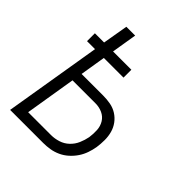

<svg xmlns="http://www.w3.org/2000/svg" viewBox="-200 -868 1001 1001"><g transform="rotate(45 300.0 -367.5)"><path d="M35 0 124 -537H65V-595H133L157 -735H222L199 -595H334V-537H189L166 -396H325Q353 -396 379.5 -391Q406 -386 428 -372Q450 -358 465.5 -337Q481 -316 488 -290.5Q495 -265 495 -237.5Q495 -210 491 -182Q487 -158 478.5 -133.5Q470 -109 455.5 -87.5Q441 -66 421 -48Q401 -30 377 -19Q353 -8 328 -4Q303 0 279 0ZM110 -58H279Q305 -58 332 -66.5Q359 -75 379.5 -94.5Q400 -114 411 -139.5Q422 -165 427 -191Q431 -219 429.5 -246Q428 -273 414.5 -295Q401 -317 377 -328Q353 -339 325 -339H156Z"/></g></svg>

Font: Iosevka SS04 Lt Ex Obl
Style: Regular
Weight: 300
Width: 7
Italic angle: -9°
Monospace: yes
Designer: Belleve Invis
Foundry: Belleve Invis
Version: Version 19.0.0; ttfautohint (v1.8.4)